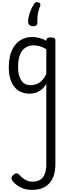

<svg xmlns="http://www.w3.org/2000/svg" viewBox="-20 -869 638 1816"><path d="M285 927Q218 927 170 901Q122 875 96 839Q87 825 88.5 811Q90 797 110 782Q129 768 139.5 770Q150 772 163 785Q194 818 223 833.5Q252 849 289 849Q329 849 358 832.5Q387 816 402.5 779Q418 742 418 680V-75Q395 -38 367.5 -18Q340 2 312.5 9.5Q285 17 258 17Q201 17 157 -10.5Q113 -38 88 -94Q63 -150 63 -235Q63 -287 72.5 -331Q82 -375 101 -410Q120 -445 147 -469Q174 -493 209 -506Q244 -519 286 -519Q318 -519 352.5 -510Q387 -501 418 -484V-489Q418 -502 428 -508.5Q438 -515 460 -515Q482 -515 493 -508.5Q504 -502 504 -489V683Q504 765 477 819.5Q450 874 401 900.5Q352 927 285 927ZM270 -63Q299 -63 325.5 -73.5Q352 -84 375.5 -107Q399 -130 418 -167V-403Q387 -423 357 -431.5Q327 -440 295 -440Q269 -440 247 -432Q225 -424 207 -408Q189 -392 176.5 -368Q164 -344 157.5 -312Q151 -280 151 -239Q151 -184 164 -144.5Q177 -105 203.5 -84Q230 -63 270 -63ZM346 -845Q359 -841 361.5 -832.5Q364 -824 359 -809Q347 -779 341.5 -755Q336 -731 334.5 -707Q333 -683 333 -653Q333 -636 323 -628.5Q313 -621 294 -621Q272 -621 259 -632.5Q246 -644 246 -663Q246 -701 261.5 -746.5Q277 -792 300 -829Q311 -845 320.5 -848Q330 -851 346 -845Z"/></svg>

Font: Playwrite FR Trad
Style: Regular
Weight: 400
Designer: Veronika Burian, José Scaglione
Foundry: TypeTogether
Version: Version 1.000